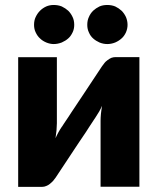

<svg xmlns="http://www.w3.org/2000/svg" viewBox="-20 -747 630 768"><path d="M442.4 -518.6H537.6V0H382.3V-264.2Q382.3 -276.4 383.8 -292.5Q384.3 -298.3 386 -309.8Q387.7 -321.3 388.2 -323.7Q378.4 -301.3 362.3 -277.8Q360.4 -275.9 354.5 -266.1Q340.8 -245.6 335.9 -237.8Q332.5 -231.9 324 -219.2Q315.4 -206.5 310.5 -199.2Q305.7 -191.4 295.4 -176.8Q285.2 -162.1 280.8 -154.8Q241.2 -95.2 202.6 -36.6L192.4 -23.4Q187 -17.6 179.7 -11.7Q171.9 -5.4 164.6 -2.9Q157.2 0.5 147.5 0.5H52.7V-518.1H207.5V-253.9Q207.5 -242.2 206.1 -226.1Q205.1 -216.8 202.1 -194.3Q212.9 -218.8 227.5 -240.2L228.5 -241.2Q229.5 -242.7 231.4 -245.8Q233.4 -249 235.4 -252Q235.4 -252.4 242.7 -262.9Q250 -273.4 254.4 -280.3Q257.8 -286.1 266.4 -298.8Q274.9 -311.5 279.8 -318.8Q284.7 -326.7 294.7 -341.3Q304.7 -356 309.1 -362.8Q358.9 -437.5 387.7 -481.4Q393.6 -490.2 397.9 -495.1Q401.4 -500 410.6 -506.8Q417 -511.7 425.3 -515.6Q433.6 -518.6 442.4 -518.6ZM276.9 -647.5Q276.9 -630.9 270.5 -617.7Q263.2 -602.1 252.9 -593.3Q242.7 -584 227.1 -577.1Q210.9 -570.8 194.8 -570.8Q180.2 -570.8 165 -577.1Q149.9 -583.5 140.1 -593.3Q129.9 -602.1 122.6 -617.7Q116.2 -630.9 116.2 -647.5Q116.2 -665.5 122.6 -678.7Q129.4 -693.4 140.1 -704.1Q150.4 -714.4 165 -721.2Q178.7 -727.1 194.8 -727.1Q212.4 -727.1 227.1 -721.2Q242.2 -713.9 252.9 -704.1Q263.7 -693.4 270.5 -678.7Q276.9 -665.5 276.9 -647.5ZM490.2 -647.5Q490.2 -632.8 483.9 -617.7Q476.6 -602.1 466.3 -593.3Q455.6 -583.5 440.9 -577.1Q425.3 -570.8 409.2 -570.8Q393.1 -570.8 377.9 -577.1Q363.3 -583.5 352.5 -593.3Q341.8 -602.5 335.4 -617.7Q329.1 -630.9 329.1 -647.5Q329.1 -665.5 335.4 -678.7Q341.3 -692.9 352.5 -704.1Q363.8 -714.4 377.9 -721.2Q391.6 -727.1 409.2 -727.1Q426.3 -727.1 440.9 -721.2Q455.1 -714.4 466.3 -704.1Q477.1 -693.4 483.9 -678.7Q490.2 -663.6 490.2 -647.5Z"/></svg>

Font: Lato-ExtraBold
Style: Regular
Weight: 500
Designer: Lukasz Dziedzic with Adam Twardoch and Botio Nikoltchev
Foundry: tyPoland Lukasz Dziedzic
Version: ""